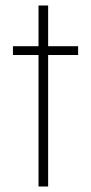

<svg xmlns="http://www.w3.org/2000/svg" viewBox="-20 -678 331 698"><path d="M120 0V-478H27V-510H120V-658H155V-510H264V-478H155V0Z"/></svg>

Font: Saira SemiCondensed Thin
Style: Regular
Weight: 250
Width: 4
Designer: Hector Gatti with collaboration of the Omnibus-Type team
Foundry: Omnibus-Type
Version: Version 1.101